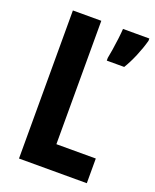

<svg xmlns="http://www.w3.org/2000/svg" viewBox="-135 -792 702 870"><g transform="rotate(20 216.5 -357.0)"><path d="M64 0V-714H201V-119H391V0ZM433 -702Q423 -665 406 -624.5Q389 -584 370 -553H286V-566Q289 -581 293.5 -608.5Q298 -636 301.5 -665.5Q305 -695 306 -713H433Z"/></g></svg>

Font: Noto Sans Thai ExtCond
Style: Bold
Weight: 700
Width: 2
Designer: Monotype Design Team
Foundry: Monotype Imaging Inc.
Version: Version 2.002; ttfautohint (v1.8.4.7-5d5b)